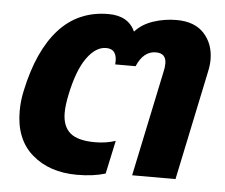

<svg xmlns="http://www.w3.org/2000/svg" viewBox="-45 -601 780 666"><g transform="rotate(5 345.0 -267.5)"><path d="M29 -188Q29 -225 37 -260Q67 -401 134.5 -475.5Q202 -550 307 -550Q376 -550 400 -497Q424 -524 463 -537Q502 -550 544 -550Q607 -550 640 -514Q673 -478 673 -423Q673 -404 668 -381L588 0H437L514 -366Q518 -382 518 -396Q518 -432 482 -432Q439 -432 416 -378H345Q350 -432 309 -432Q273 -432 242 -389Q211 -346 193 -260Q185 -222 185 -196Q185 -149 211.5 -126Q238 -103 299 -103Q337 -103 370 -114L345 2Q303 15 246 15Q150 15 89.5 -37.5Q29 -90 29 -188Z"/></g></svg>

Font: Prompt Semibold
Style: Italic
Weight: 600
Italic angle: -12°
Designer: Katatrad Team
Foundry: CadsonDemak
Version: Version 1.000